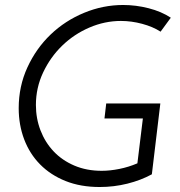

<svg xmlns="http://www.w3.org/2000/svg" viewBox="-20 -742 723 770"><path d="M623 -327 589 -43Q545 -19 491 -5.5Q437 8 380 8Q303 8 243 -16Q183 -40 141 -82.5Q99 -125 77 -183Q55 -241 55 -308Q55 -396 90 -472Q125 -548 183 -603.5Q241 -659 317 -690.5Q393 -722 474 -722Q525 -722 576 -709Q627 -696 665 -671L624 -615Q593 -635 550 -646.5Q507 -658 465 -658Q400 -658 338.5 -631.5Q277 -605 229.5 -559Q182 -513 153 -451.5Q124 -390 124 -321Q124 -267 142.5 -219Q161 -171 195 -135Q229 -99 278 -78Q327 -57 388 -57Q421 -57 458.5 -64.5Q496 -72 531 -87L553 -267H399L406 -327Z"/></svg>

Font: Josefin Sans
Style: Italic
Weight: 400
Italic angle: -7.5°
Designer: Santiago Orozco
Foundry: Typemade